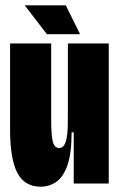

<svg xmlns="http://www.w3.org/2000/svg" viewBox="-20 -692 449 724"><path d="M133 12Q73 12 45.5 -40Q18 -92 18 -204V-528H173V-238Q173 -183 179 -158.5Q185 -134 203 -134Q215 -134 221.5 -144Q228 -154 231.5 -172Q235 -190 235.5 -216.5Q236 -243 236 -276V-528H390V-243V0H258V-193H250Q250 -114 234.5 -69.5Q219 -25 192.5 -6.5Q166 12 133 12ZM157 -563 73 -672H228L282 -563Z"/></svg>

Font: Bricolage Grotesque 96pt ExtraBold Condensed
Style: Regular
Weight: 800
Width: 3
Version: Version 1.001;gftools[0.9.33.dev8+g029e19f]